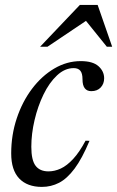

<svg xmlns="http://www.w3.org/2000/svg" viewBox="-20 -724 460 754"><path d="M269.5 -456.5Q234.5 -456.5 204 -428Q173.5 -399.5 151 -353.2Q128.5 -307 115.8 -252.8Q103 -198.5 103 -147.5Q103 -95 119.8 -73Q136.5 -51 170.5 -51Q194.5 -51 218.8 -62.2Q243 -73.5 267.5 -100Q292 -126.5 316 -171.5L331.5 -171Q302.5 -101.5 273 -62Q243.5 -22.5 212 -6.2Q180.5 10 144.5 10Q87 10 55.5 -23Q24 -56 24 -121.5Q24 -194 45.8 -259.2Q67.5 -324.5 105.5 -375Q143.5 -425.5 193 -454.8Q242.5 -484 297 -484Q344.5 -484 366.8 -464Q389 -444 389 -416.5Q389 -395 375.5 -380.5Q362 -366 338.5 -366Q321.5 -366 312.8 -377.5Q304 -389 304 -412.5Q304 -436 295.5 -446.2Q287 -456.5 269.5 -456.5ZM137.5 -540.5 293.5 -704.5H363.5L420.5 -540.5H399.5L308 -654H335.5L166.5 -540.5Z"/></svg>

Font: Newsreader 48pt
Style: Italic
Weight: 400
Italic angle: -17°
Version: Version 1.003